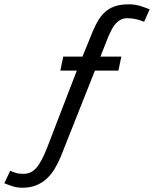

<svg xmlns="http://www.w3.org/2000/svg" viewBox="-105 -695 719 897"><path d="M338.4 -365.2 180.2 33.7Q167.5 64.9 151.4 92Q135.3 119.1 113.8 139.2Q92.3 159.2 64.2 170.7Q36.1 182.1 0.5 182.1Q-24.4 182.1 -44.4 175.8Q-64.5 169.4 -85 161.1L-57.1 102.5Q-46.9 107.9 -32 112.5Q-17.1 117.2 4.9 117.2Q39.1 117.2 63.5 90.8Q75.7 77.6 88.6 53.7Q101.6 29.8 113.8 -1.5L253.9 -365.2H176.8L190.4 -430.7H280.3L329.1 -550.3Q342.3 -581.5 357.2 -605Q372.1 -628.4 391.8 -644Q411.6 -659.7 437 -667.2Q462.4 -674.8 496.6 -674.8Q511.7 -674.8 524.7 -672.9Q537.6 -670.9 549.3 -667.5Q561 -664.1 571.8 -659.9Q582.5 -655.8 594.2 -651.4L568.4 -593.3Q547.9 -601.6 529.5 -605.7Q511.2 -609.9 489.3 -609.9Q471.2 -609.9 458 -602.5Q444.8 -595.2 434.6 -583.5Q424.3 -571.8 416.7 -556.9Q409.2 -542 402.3 -526.9L364.3 -430.7H461.9L448.2 -365.2Z"/></svg>

Font: PT Astra Sans
Style: Italic
Weight: 400
Italic angle: -16°
Designer: A.Korolkova, I. Chaeva
Foundry: ParaType Ltd
Version: Version 1.001; ttfautohint (v1.6)